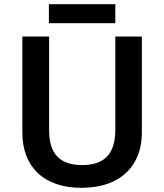

<svg xmlns="http://www.w3.org/2000/svg" viewBox="-20 -940 787 919"><path d="M532 -920H214V-829H532ZM659 -303V-765H532V-319C532 -209 485 -150 374 -150C268 -150 215 -201 215 -318V-765H87V-305C87 -146 185 -41 370 -41C565 -41 659 -155 659 -303Z"/></svg>

Font: Noto Sans Tamil UI SemiBold
Style: Regular
Weight: 600
Designer: Jelle Bosma - Monotype Design Team
Foundry: Monotype Imaging Inc.
Version: Version 2.004